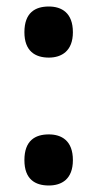

<svg xmlns="http://www.w3.org/2000/svg" viewBox="-20 -562 299 590"><path d="M130 -385C169 -385 204 -405 204 -463C204 -523 169 -542 130 -542C88 -542 55 -523 55 -463C55 -405 88 -385 130 -385ZM130 8C169 8 204 -11 204 -70C204 -130 169 -149 130 -149C88 -149 55 -130 55 -70C55 -11 88 8 130 8Z"/></svg>

Font: Noto Serif Bengali ExtraCondensed ExtraBold
Style: Regular
Weight: 800
Width: 2
Designer: Juan Bruce, Universal Thirst, Indian Type Foundry and the Monotype Design Team.
Foundry: Monotype Imaging Inc.
Version: Version 2.003